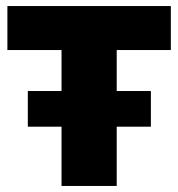

<svg xmlns="http://www.w3.org/2000/svg" viewBox="-20 -615 590 635"><path d="M183.5 0V-449.5H4.5V-595H545V-449.5H366V0ZM72 -196V-314H479V-196Z"/></svg>

Font: Encode Sans SC SemiCondensed ExtraBold
Style: Regular
Weight: 800
Width: 4
Designer: Multiple Designers
Foundry: Impallari Type
Version: Version 3.002